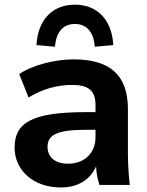

<svg xmlns="http://www.w3.org/2000/svg" viewBox="-20 -809 644 840"><path d="M246.6 11.2C322.3 11.2 376 -24.4 400.4 -81.1C401.4 -54.2 406.2 -26.9 415 0H547.9C542 -47.9 539.6 -97.2 539.6 -144.5V-332C539.6 -483.4 458 -549.3 301.8 -549.3C220.2 -549.3 120.6 -523.9 64 -484.9L105 -382.3C164.1 -419.4 231.4 -437.5 294.9 -437.5C366.7 -437.5 397.9 -413.6 397.9 -348.1V-318.4H354C116.7 -318.4 43.9 -270.5 43.9 -163.1C43.9 -65.4 124 11.2 246.6 11.2ZM220.2 -604.5C226.1 -669.4 255.9 -704.1 307.6 -704.1C359.4 -704.1 389.2 -669.4 395 -604.5L475.6 -611.8C469.7 -722.2 405.8 -788.6 307.6 -788.6C209.5 -788.6 145.5 -722.2 139.6 -611.8ZM278.3 -92.8C221.2 -92.8 188 -121.1 188 -166.5C188 -216.3 224.6 -241.2 355 -241.2H397.9V-209C397.9 -136.2 345.7 -92.8 278.3 -92.8Z"/></svg>

Font: Winston
Style: Bold
Weight: 700
Designer: Vernon Adams, Kim Jin-seong, David Berlow, Cristiano Sobral
Foundry: The Winston Project Authors
Version: Version 3.004